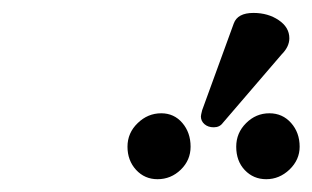

<svg xmlns="http://www.w3.org/2000/svg" viewBox="-20 -780 488 300"><path d="M231.9 -603Q252 -603 264.9 -587.9Q277.8 -572.8 277.8 -550.8Q277.8 -529.8 262.5 -514.9Q247.1 -500 226.1 -500Q206.1 -500 192.6 -514.6Q179.2 -529.3 179.2 -550.8Q179.2 -572.3 195.1 -587.6Q210.9 -603 231.9 -603ZM349.1 -550.8Q349.1 -572.3 364.5 -587.6Q379.9 -603 400.9 -603Q421.4 -603 434.8 -587.9Q448.2 -572.8 448.2 -550.8Q448.2 -530.3 432.4 -515.1Q416.5 -500 396 -500Q376 -500 362.5 -514.2Q349.1 -528.3 349.1 -550.8ZM376 -759.8Q398.9 -759.8 415.5 -748.5Q432.1 -737.3 432.1 -720.2Q432.1 -707 419.9 -694.8L328.1 -587.9Q323.2 -581.1 314 -581.1Q305.2 -581.1 299.6 -585.9Q293.9 -590.8 293.9 -598.1Q293.9 -600.1 295.9 -607.9L345.2 -743.2Q351.1 -759.8 376 -759.8Z"/></svg>

Font: Common Serif SemiBold
Style: Italic
Weight: 600
Italic angle: -12°
Designer: Philipp H. Poll, Khaled Hosny
Foundry: Stefan Peev, Context Ltd.
Version: Version 1.026